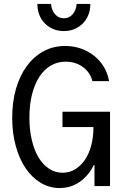

<svg xmlns="http://www.w3.org/2000/svg" viewBox="-20 -943 640 973"><path d="M296.6 -299H453.6Q453.6 -248 442.2 -205.4Q430.8 -162.8 409.8 -132.3Q388.8 -101.8 360.2 -84.7Q331.5 -67.6 296.8 -67.6Q259.6 -67.6 228.5 -88Q197.5 -108.5 175.4 -145.1Q153.2 -181.8 141.1 -233.8Q129 -285.7 129 -347.9Q129 -412.8 142.3 -464.9Q155.6 -517 179.5 -553.9Q203.4 -590.8 237.1 -610.6Q270.8 -630.4 312.4 -630.4Q363.1 -630.4 400 -603.5Q437 -576.6 448.2 -532H532.6Q526.2 -571 506.5 -603.7Q486.8 -636.4 457.3 -660.1Q427.7 -683.7 390.1 -696.9Q352.4 -710 310.2 -710Q250.1 -710 201 -683.5Q151.9 -657 116.4 -609Q80.8 -561 61.3 -494.1Q41.8 -427.2 41.8 -346.2Q41.8 -268.6 59.9 -203Q78 -137.4 110.1 -90.2Q142.2 -43 186.4 -16.5Q230.7 10 282.8 10Q329.2 10 367.4 -11Q405.7 -32 433.2 -69.7Q460.8 -107.4 475.9 -159.8Q491 -212.2 491 -275L450.8 -106.4H458.8V0H537.6V-376.6H296.6ZM238.6 -923H169.4Q169.4 -893.2 179.2 -868Q189 -842.8 207.1 -824.5Q225.2 -806.2 249.7 -795.9Q274.2 -785.6 303.6 -785.6Q333 -785.6 357.5 -795.9Q382 -806.2 400.1 -824.5Q418.2 -842.8 428 -868.1Q437.8 -893.3 437.8 -923H368.6Q365.6 -890 347.8 -870.2Q330 -850.4 303.6 -850.4Q277.2 -850.4 259.4 -870.2Q241.6 -890 238.6 -923Z"/></svg>

Font: CommitMonoV142 ExtLt
Style: Regular
Weight: 200
Monospace: yes
Designer: Eigil Nikolajsen
Foundry: Eigil Nikolajsen
Version: Version 1.142